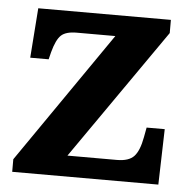

<svg xmlns="http://www.w3.org/2000/svg" viewBox="-44 -580 617 623"><g transform="rotate(5 264.5 -268.0)"><path d="M18 0V-41L313 -468H187Q152 -468 136.5 -453.5Q121 -439 110 -398L104 -374H44L56 -536H488V-493L192 -68H353Q392 -68 409 -86.5Q426 -105 434 -149L440 -181H499L494 0Z"/></g></svg>

Font: Noto Serif Ethiopic
Style: Bold
Weight: 700
Designer: Monotype Design Team
Foundry: Monotype Imaging Inc.
Version: Version 2.102; ttfautohint (v1.8.4.7-5d5b)